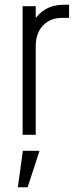

<svg xmlns="http://www.w3.org/2000/svg" viewBox="-20 -566 316 806"><path d="M75 0V-540H130V-466L121 -477Q140.5 -510 172.8 -528Q205 -546 247 -546H270V-491H241Q191 -491 160.5 -458.8Q130 -426.5 130 -373V0ZM55 220 76 67H146L96 220Z"/></svg>

Font: Mohave Light
Style: Regular
Weight: 300
Designer: Gumpita Rahayu
Foundry: Tokotype
Version: Version 2.003